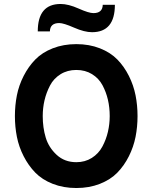

<svg xmlns="http://www.w3.org/2000/svg" viewBox="-20 -934 767 966"><path d="M443 -772Q405 -772 352.5 -795Q300 -818 278 -818Q232 -818 231 -776H170Q170 -914 285 -914Q324 -914 375.5 -891Q427 -868 450 -868Q496 -868 497 -910H558Q558 -772 443 -772ZM482.5 -9Q429 12 364 12Q299 12 245.5 -9Q192 -30 157.5 -65.5Q123 -101 99 -148Q75 -195 65 -245.5Q55 -296 55 -350Q55 -404 65 -454.5Q75 -505 99 -552Q123 -599 157.5 -634.5Q192 -670 245.5 -691Q299 -712 364 -712Q429 -712 482.5 -691Q536 -670 570.5 -634.5Q605 -599 628.5 -552Q652 -505 662 -454.5Q672 -404 672 -350Q672 -296 662 -245.5Q652 -195 628.5 -148Q605 -101 570.5 -65.5Q536 -30 482.5 -9ZM364 -118Q408 -118 442 -139.5Q476 -161 495 -196.5Q514 -232 523 -271Q532 -310 532 -350Q532 -393 523 -432Q514 -471 495.5 -505.5Q477 -540 443 -561Q409 -582 364 -582Q319 -582 284.5 -560.5Q250 -539 231.5 -503.5Q213 -468 204 -429.5Q195 -391 195 -350Q195 -292 210 -242Q225 -192 265 -155Q305 -118 364 -118Z"/></svg>

Font: OVRPSS Recut ExtraBold
Style: Regular
Weight: 800
Designer: Giant Group
Foundry: Giant Group
Version: Version 1.001;hotconv 1.0.109;makeotfexe 2.5.65596